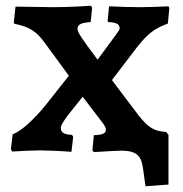

<svg xmlns="http://www.w3.org/2000/svg" viewBox="-20 -525 636 669"><path d="M487 124 567 118V-55L559 -65C515 -69 498 -79 462 -124L370 -246L457 -360C495 -408 517 -425 565 -443L570 -497L567 -503C542 -502 501 -500 472 -500C440 -500 399 -501 360 -503L355 -452L357 -448C388 -447 397 -440 397 -425C397 -421 389 -410 320 -317C265 -391 250 -412 250 -425C250 -440 264 -446 296 -448L301 -498L297 -505C258 -502 198 -500 167 -500C120 -500 63 -502 34 -502L28 -445L31 -442C81 -432 107 -416 135 -377L220 -261L140 -160C97 -107 54 -68 24 -57L18 -6L22 3C51 1 98 -1 120 -1C139 -1 192 1 229 4L235 -48L231 -55C204 -56 192 -63 192 -79C192 -88 198 -98 217 -124L268 -188L336 -99C345 -87 349 -80 349 -73C349 -60 337 -55 307 -54L302 -1L307 5C357 2 388 0 402 0C454 0 472 16 478 60Z"/></svg>

Font: Alegreya SC
Style: Bold
Weight: 700
Designer: Juan Pablo del Peral
Foundry: Huerta Tipografica
Version: Version 2.007;PS 002.007;hotconv 1.0.88;makeotf.lib2.5.64775